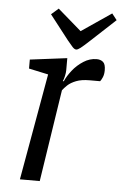

<svg xmlns="http://www.w3.org/2000/svg" viewBox="-52 -741 497 779"><g transform="rotate(5 197.0 -352.0)"><path d="M58.9 0 135.8 -434 56.6 -451V-487.6L207.6 -506.6V-457Q207.6 -447.7 204.6 -434Q201.6 -420.3 197.6 -412H201.6Q210.6 -433 229 -456.5Q247.4 -480 273.1 -496.5Q298.7 -513 326.7 -513Q342.9 -513 353.1 -504.3Q363.3 -495.5 363.3 -470.8Q363.3 -454.2 358.2 -442.2Q353 -430.2 348.4 -425H305.8Q272.8 -425 251.1 -416.5Q229.4 -408 216.7 -396.1Q204 -384.1 197.3 -374.8L139.7 0ZM240.4 -544.5Q233.4 -544.5 225 -553.6Q216.6 -562.6 204.3 -578L126.3 -678.2L155.5 -703.8L251.8 -620.4L373.5 -703.2L393.6 -677.5L294.6 -585.6Q268.5 -561.3 257.5 -552.9Q246.5 -544.5 240.4 -544.5Z"/></g></svg>

Font: Faustina Light
Style: Italic
Weight: 300
Italic angle: -8°
Designer: Alfonso Garcia
Foundry: http://www.omnibus-type.com
Version: Version 1.200